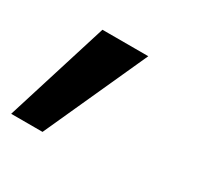

<svg xmlns="http://www.w3.org/2000/svg" viewBox="-97 -198 484 471"><g transform="rotate(30 145.0 37.5)"><path d="M-19 182.6 71.8 -107.9H201.7L69.8 182.6Z"/></g></svg>

Font: Inter 16pt SemiBold
Style: Italic
Weight: 600
Italic angle: -9.3988°
Version: Version 4.001;git-66647c0bb